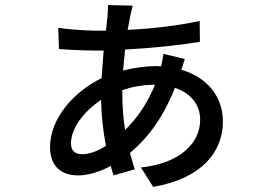

<svg xmlns="http://www.w3.org/2000/svg" viewBox="-20 -688 1040 752"><path d="M704 -457 620 -477C619 -466 615 -445 611 -428C603 -429 596 -429 588 -429C551 -429 509 -423 462 -412C465 -440 467 -467 470 -494C571 -499 683 -511 763 -524L762 -606C674 -587 580 -576 480 -571C488 -614 492 -639 500 -666L403 -668C403 -656 402 -638 401 -623L395 -568H350C315 -568 237 -574 208 -579L211 -496C245 -493 313 -490 350 -490H386C383 -455 381 -421 378 -382C269 -329 176 -224 176 -112C176 -32 225 -1 286 -1C325 -1 371 -15 414 -38C417 -26 420 -14 425 -1L508 -25C501 -45 496 -66 489 -89C561 -149 621 -231 665 -344C729 -323 764 -276 764 -219C764 -126 683 -48 532 -32L580 44C780 9 853 -101 853 -212C853 -308 794 -384 690 -415ZM459 -335C494 -347 537 -356 585 -356H587C556 -280 515 -223 470 -179C463 -222 459 -270 459 -323ZM302 -84C273 -84 258 -98 258 -127C258 -188 312 -254 376 -297C377 -233 384 -173 395 -117C360 -94 327 -84 302 -84Z"/></svg>

Font: Spoqa Han Sans Neo Medium
Style: Regular
Weight: 500
Designer: [Spoqa Han Sans Neo] Dong-huui Kim  Younghwa Kang  Yujin Lee  [Noto Sans] Ryoko NISHIZUKA  (kana & ideographs); Paul D. 
Foundry: Spoqa (http://www.spoqa-han-sans.com)
Version: Version 1.000